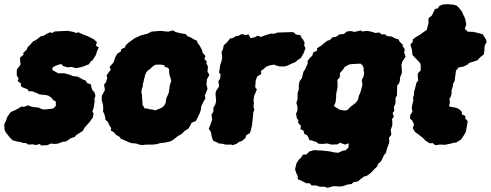

<svg xmlns="http://www.w3.org/2000/svg" viewBox="-42 -669 2339 915"><path d="M19 0 5 -13 -3 -24 -14 -37 -20 -50 -22 -76 -14 -93 -7 -112 9 -135 34 -146 45 -152 60 -161 73 -160 91 -167 110 -160 143 -156 156 -149 169 -147 189 -149 212 -152 224 -164V-185L212 -192L202 -204L189 -213L176 -216L147 -219L132 -226L111 -234H95L90 -243L65 -253L57 -259L58 -271L42 -283L47 -294L38 -310V-337L56 -361L54 -380L53 -394L71 -409L68 -416L85 -432L89 -443L100 -454L117 -473L126 -476L138 -485L152 -496L166 -499L181 -508L196 -515L207 -512L219 -519L235 -520L282 -522L307 -517L321 -512L332 -515L351 -506L377 -496L397 -486L406 -481L420 -468L415 -451L429 -443L420 -424L415 -407L407 -394L398 -380L392 -378L382 -363L362 -355L352 -351L322 -344L298 -350L281 -348L257 -355L253 -363L240 -362L222 -355L208 -347V-335L226 -325L235 -320H264L290 -313L307 -306L328 -304L355 -289L367 -285L372 -274L392 -266L393 -255L398 -240L408 -229L413 -212L408 -199L409 -186L404 -154L398 -137L404 -129L401 -110L384 -86L362 -62L353 -46L343 -39L321 -25L315 -17L295 -10L273 5L256 7L236 15L217 17L201 15L183 23L152 24L149 17L130 22L114 19L92 20L82 13L68 12L49 6L45 7Z M636 22 625 21 607 15 583 13 566 6 555 1 533 -8 530 -15 509 -28 502 -38 486 -47 488 -58 478 -74 473 -87 460 -99V-107L455 -126L449 -138L450 -150L449 -169L443 -191V-212L458 -240L454 -266L463 -277L469 -297L466 -310L476 -324L486 -337L480 -350L498 -370L504 -384L506 -394L517 -413L534 -424L536 -435L554 -443L557 -453L571 -466L597 -485L607 -490L628 -500L659 -508L664 -510L682 -519L701 -520L722 -522L759 -518L782 -524L796 -516L826 -509L843 -507L850 -497L870 -489L882 -481L895 -476L902 -461L910 -451L921 -430L923 -419L937 -402L932 -388L944 -375L941 -368L949 -352L947 -327L956 -312L944 -291L942 -267L947 -245L934 -214L937 -200L929 -187L917 -162L916 -148L910 -130L900 -109L891 -92L871 -84L866 -73L856 -56L838 -45L823 -30L805 -20L795 -12L781 -1L766 6L741 11L721 13L705 18L686 20H657ZM697 -143 716 -150 727 -155 736 -161 743 -170 748 -180 749 -192 751 -202 754 -208 759 -219 763 -229 764 -239 766 -252 767 -263 771 -273 774 -285 769 -303 766 -310 764 -326V-337L762 -342L756 -347L743 -350L742 -358L724 -361H710L697 -360L682 -349L673 -340L665 -335L657 -327L653 -319L649 -310L647 -299L644 -291L642 -279L639 -269L638 -257L633 -241L632 -227L635 -216V-204L636 -192L637 -179V-168L643 -161L646 -153L663 -151L672 -148L686 -147Z M1032 20 1018 16 1001 15 993 10 973 1 966 -22 964 -38 953 -56 960 -73 969 -99 966 -123 975 -136V-156L984 -171L988 -187L985 -223L988 -236L1002 -257L999 -283L1007 -294L1009 -315L1002 -323L1007 -357L1014 -379L1017 -395L1014 -421L1021 -436L1024 -453L1041 -469L1055 -486L1066 -487L1082 -497L1093 -498L1111 -507L1128 -502L1142 -505L1152 -487L1174 -492L1185 -499L1202 -493L1225 -502L1250 -509L1264 -508L1281 -514H1289L1312 -515L1353 -516L1362 -512L1367 -505L1390 -501L1394 -490L1403 -479L1410 -465L1407 -454L1414 -439L1405 -416L1393 -394L1376 -382L1365 -373L1346 -365L1325 -355L1310 -352L1287 -353L1273 -357L1265 -361L1245 -358L1228 -352L1213 -339L1202 -332L1203 -316L1184 -305L1177 -287L1174 -254L1182 -243L1175 -225L1169 -212L1166 -190L1168 -181L1166 -162L1170 -145L1165 -134L1164 -120L1162 -100L1159 -72L1153 -47L1149 -35L1132 -25L1128 -12L1111 3L1096 8L1086 16L1066 23L1062 20Z M1505 221H1483L1465 215H1443L1435 205L1417 204L1390 190L1378 186L1376 168L1370 156L1364 138L1371 109L1382 92L1392 83L1402 68L1419 67L1432 53L1446 49L1456 46L1475 48H1489L1517 51L1532 53L1546 56L1548 57L1570 59L1592 49L1606 47L1619 33L1620 14L1602 20L1591 16L1578 11L1567 19L1537 20L1519 15H1513L1496 17L1476 16L1466 8L1445 1L1432 -2L1427 -16L1421 -25L1408 -31L1404 -47L1390 -53L1392 -70L1379 -83L1380 -95L1372 -108L1369 -128L1376 -143L1375 -164L1370 -178L1376 -196V-224L1382 -244V-261L1385 -280L1397 -298L1404 -327L1412 -338L1425 -368L1423 -376L1431 -389L1447 -405L1451 -420L1469 -427V-439L1491 -453L1502 -463L1520 -476L1530 -478L1541 -490L1560 -494L1574 -504L1582 -506L1597 -507L1611 -519L1629 -521L1647 -517L1679 -524L1683 -519L1708 -522L1732 -517L1746 -512L1766 -514L1776 -505L1791 -506L1803 -497L1824 -495L1844 -485L1858 -481L1861 -472L1878 -455L1877 -449L1887 -435L1884 -418L1891 -399L1876 -377L1871 -359L1873 -335V-321L1864 -298V-289L1861 -274L1851 -261L1850 -230V-215L1843 -202V-183L1842 -174L1835 -159L1837 -141L1829 -130L1835 -113L1826 -101L1828 -87L1827 -70L1820 -50L1823 -27L1812 -13L1813 1L1812 15L1803 37L1797 60L1788 70L1775 98L1760 112L1756 124L1747 132L1724 156L1706 169L1693 172L1680 182L1663 196L1643 199L1634 208L1615 210L1596 217L1579 220L1548 218L1519 226ZM1602 -142 1614 -145 1626 -158 1640 -169 1651 -177 1662 -190 1665 -198 1669 -214 1675 -227 1679 -241 1682 -253 1685 -264 1684 -275 1682 -286 1685 -294 1689 -300 1692 -310 1693 -324 1691 -332V-345L1686 -357L1676 -366L1663 -365H1656L1643 -364L1629 -363L1620 -361L1609 -354L1601 -351L1594 -339L1587 -331L1578 -321V-312L1577 -300L1571 -294L1566 -288V-276L1567 -267L1566 -250L1562 -231L1560 -219V-208L1559 -199L1558 -186L1555 -176L1549 -164L1559 -157L1566 -153L1577 -146L1588 -144Z M2032 23 2021 13 2006 14 1984 0 1978 -7 1972 -13 1950 -30 1936 -40 1925 -58 1931 -76 1923 -94 1912 -104 1913 -121 1924 -138 1920 -152 1923 -172 1928 -190 1926 -202 1931 -218V-229L1939 -260L1942 -274L1951 -285L1949 -304V-319L1963 -334V-359L1960 -369L1936 -394L1923 -408V-419L1921 -431L1914 -457L1926 -471L1924 -479L1936 -490L1960 -504L1975 -515L1992 -527L2000 -559V-582L2016 -595L2031 -626L2044 -629L2052 -641L2070 -648L2092 -649L2117 -647L2133 -643L2144 -633L2160 -613L2165 -600L2170 -591L2175 -579L2180 -552L2173 -532L2187 -518L2214 -517L2240 -511L2258 -506L2263 -498L2274 -481L2277 -468L2268 -453L2266 -427L2264 -410L2244 -394L2234 -382L2219 -377L2194 -369L2184 -360L2167 -352L2157 -350L2144 -348L2131 -332L2127 -302L2125 -284L2117 -269L2115 -254L2110 -239V-225L2107 -210L2100 -198L2102 -181L2098 -162L2133 -155L2147 -148L2159 -136V-124L2176 -116L2175 -105L2187 -91L2180 -51L2176 -36L2156 -5L2133 10L2123 11L2099 17L2078 21L2054 20Z"/></svg>

Font: Winky Rough ExtraBold
Style: Italic
Weight: 800
Italic angle: -8.97852°
Designer: Simon Atzbach
Foundry: typofactur
Version: Version 1.206; ttfautohint (v1.8.4.7-5d5b)